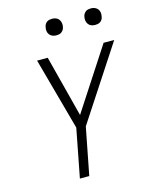

<svg xmlns="http://www.w3.org/2000/svg" viewBox="-127 -948 810 1029"><g transform="rotate(-15 278.0 -433.0)"><path d="M186 0 238 -269 128 -670H187L275 -329L497 -670H556L289 -262L238 0ZM479 -774Q467 -774 457 -778Q447 -782 441 -790.5Q435 -799 433 -810Q431 -821 434 -833Q435 -840 439.5 -847Q444 -854 450 -858.5Q456 -863 463.5 -864.5Q471 -866 479 -866Q490 -866 500 -862Q510 -858 516.5 -849.5Q523 -841 524.5 -830Q526 -819 523 -807Q522 -800 518 -793Q514 -786 507.5 -781.5Q501 -777 493.5 -775.5Q486 -774 479 -774ZM263 -774Q252 -774 242 -778Q232 -782 225.5 -790.5Q219 -799 217.5 -810Q216 -821 219 -833Q220 -840 224 -847Q228 -854 234.5 -858.5Q241 -863 248.5 -864.5Q256 -866 263 -866Q275 -866 285 -862Q295 -858 301 -849.5Q307 -841 309 -830Q311 -819 308 -807Q307 -800 302.5 -793Q298 -786 292 -781.5Q286 -777 278.5 -775.5Q271 -774 263 -774Z"/></g></svg>

Font: Lode Dark
Style: Italic
Weight: 400
Italic angle: -11°
Monospace: yes
Designer: Belleve Invis
Foundry: Belleve Invis
Version: Version 29.2.0; ttfautohint (v1.8.3)